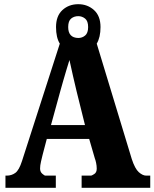

<svg xmlns="http://www.w3.org/2000/svg" viewBox="-20 -895 736 915"><path d="M6 0V-58H12Q35 -58 53 -71Q71 -84 85 -128L265 -687Q247 -716 247 -766Q247 -819 277.5 -847Q308 -875 353 -875Q397 -875 428 -847Q459 -819 459 -766Q459 -717 441 -687L608 -137Q623 -91 641.5 -74.5Q660 -58 677 -58H696V0H369V-58H414Q417 -58 429 -65.5Q441 -73 441 -91Q441 -105 438 -119Q435 -133 432 -140L405 -233H203L183 -157Q180 -145 175.5 -125.5Q171 -106 171 -92Q171 -76 181.5 -67Q192 -58 196 -58H246V0ZM353 -714Q372 -714 386 -726Q400 -738 400 -766Q400 -795 385.5 -806.5Q371 -818 353 -818Q333 -818 319 -806.5Q305 -795 305 -766Q305 -715 353 -714ZM223 -299H385L345 -460Q338 -489 328 -532.5Q318 -576 311 -609Q305 -591 297 -563.5Q289 -536 281 -509Q273 -482 268 -463Z"/></svg>

Font: Noto Serif Tamil Condensed Black
Style: Italic
Weight: 900
Width: 3
Italic angle: -12°
Designer: Indian Type Foundry, Tom Grace, and the Monotype Design Team
Foundry: Monotype Imaging Inc.
Version: Version 2.003; ttfautohint (v1.8.4.7-5d5b)